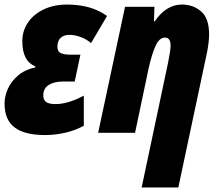

<svg xmlns="http://www.w3.org/2000/svg" viewBox="-23 -583 956 843"><path d="M-3 -128Q-3 -161 12 -194Q27 -227 57.5 -252.5Q88 -278 132 -287V-292Q75 -314 75 -402Q75 -448 100 -484.5Q125 -521 169.5 -542Q214 -563 271 -563Q322 -563 365 -551.5Q408 -540 447 -513L377 -394Q355 -412 329.5 -421Q304 -430 282 -430Q257 -430 243 -416.5Q229 -403 229 -378Q229 -358 242.5 -350.5Q256 -343 286 -343H330L305 -225H253Q215 -225 191 -210Q167 -195 167 -164Q167 -145 179 -135.5Q191 -126 221 -126Q275 -126 345 -163V-31Q307 -10 262.5 0Q218 10 175 10Q85 10 41 -23.5Q-3 -57 -3 -128Z M715 -308Q726 -361 726 -383Q726 -418 701 -418Q677 -418 660.5 -382.5Q644 -347 630 -285L570 0H408L526 -553H655L653 -489H656Q707 -563 775 -563Q826 -563 860.5 -532.5Q895 -502 895 -433Q895 -398 886 -353L760 240H599Z"/></svg>

Font: Noto Sans UI CondBlack
Style: Italic
Weight: 900
Width: 3
Italic angle: -12°
Designer: Monotype Design Team
Foundry: Monotype Imaging Inc.
Version: Version 1.001